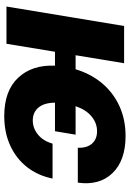

<svg xmlns="http://www.w3.org/2000/svg" viewBox="124 -717 603 891"><g transform="rotate(90 425.5 -271.5)"><path d="M605 -320.8 588.9 -225.1H456.5Q457 -174.8 479.2 -148.4Q501.5 -122.1 539.1 -122.1Q574.7 -122.1 604.5 -146.2Q634.3 -170.4 646.5 -213.9H808.6Q794.9 -146 755.6 -95.7Q716.3 -45.4 655.8 -17.6Q595.2 10.3 518.6 10.3Q401.4 10.3 340.8 -54.2Q280.3 -118.7 284.7 -225.1H220.2L183.1 0H10.3L100.6 -545.9H273.4L236.3 -320.8H301.3Q322.3 -390.6 365.7 -442.9Q409.2 -495.1 471.7 -523.9Q534.2 -552.7 610.8 -552.7Q724.6 -552.7 783.2 -492.2Q841.8 -431.6 827.6 -331.1H665.5Q667.5 -373 646.7 -396.7Q626 -420.4 588.9 -420.4Q551.8 -420.4 520.8 -395.3Q489.7 -370.1 472.7 -320.8Z"/></g></svg>

Font: Inter Extra Bold
Style: Italic
Weight: 800
Italic angle: -9.39999°
Designer: Rasmus Andersson
Foundry: rsms
Version: Version 4.000;git-3c8e0fc